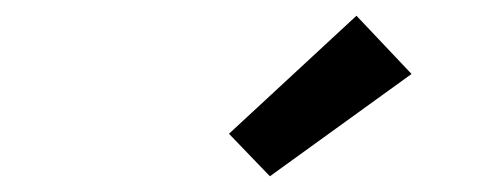

<svg xmlns="http://www.w3.org/2000/svg" viewBox="-20 -807 640 244"><path d="M323 -583 271 -637 433 -787 503 -713Z"/></svg>

Font: Iosevka Curly Slab SmBdExObl
Style: Regular
Weight: 600
Width: 7
Italic angle: -9°
Monospace: yes
Designer: Belleve Invis
Foundry: Belleve Invis
Version: Version 11.1.0; ttfautohint (v1.8.3)